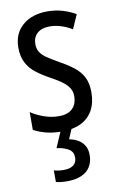

<svg xmlns="http://www.w3.org/2000/svg" viewBox="-89 -596 544 885"><g transform="rotate(-10 183.5 -153.5)"><path d="M333 -145Q333 -95 313.5 -60.5Q294 -26 257.5 -8Q221 10 169 10Q127 10 94.5 1.5Q62 -7 37 -21V-104Q62 -87 96.5 -74.5Q131 -62 167 -62Q209 -62 230.5 -83Q252 -104 252 -141Q252 -161 243 -177Q234 -193 214 -208.5Q194 -224 159 -243Q122 -263 94.5 -284.5Q67 -306 52 -335Q37 -364 37 -405Q37 -471 81 -509Q125 -547 197 -547Q234 -547 267 -537.5Q300 -528 329 -511L300 -445Q284 -455 267 -462Q250 -469 232 -473Q214 -477 196 -477Q159 -477 138 -458.5Q117 -440 117 -408Q117 -387 126 -371.5Q135 -356 156 -341.5Q177 -327 212 -307Q249 -287 276.5 -265.5Q304 -244 318.5 -215.5Q333 -187 333 -145ZM275 138Q275 170 261 193Q247 216 219.5 228Q192 240 153 240Q137 240 123 238.5Q109 237 100 234V180Q110 183 122 184.5Q134 186 145 186Q176 186 191.5 173.5Q207 161 207 138Q207 112 186.5 99Q166 86 130 81L165 0H216L194 51Q220 56 238 67.5Q256 79 265.5 96.5Q275 114 275 138Z"/></g></svg>

Font: Noto Sans Display Condensed
Style: Regular
Weight: 400
Width: 3
Designer: Monotype Design Team
Foundry: Monotype Imaging Inc.
Version: Version 2.003